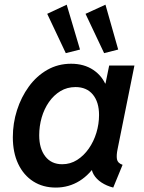

<svg xmlns="http://www.w3.org/2000/svg" viewBox="-20 -805 624 832"><path d="M221.7 7.8Q166 7.8 124 -19Q82 -45.9 58.8 -95Q35.6 -144 35.6 -210.4Q35.6 -271 53.7 -327.6Q71.8 -384.3 105 -429.9Q138.2 -475.6 184.8 -502.2Q231.4 -528.8 288.1 -528.8Q344.2 -528.8 384.3 -502Q424.3 -475.1 441.4 -429.7L387.7 -443.4H483.9L430.2 -408.7L453.1 -521H562.5L489.7 -159.7Q483.9 -132.3 486.8 -115.2Q489.7 -98.1 511.2 -90.8L470.7 7.8Q441.9 0.5 419.7 -14.2Q397.5 -28.8 385.7 -49.1Q374 -69.3 377 -92.3L429.7 -67.4H326.7L405.3 -106.9Q371.6 -50.3 325 -21.2Q278.3 7.8 221.7 7.8ZM249.5 -93.3Q284.7 -93.3 314 -111.8Q343.3 -130.4 364.7 -161.1Q386.2 -191.9 397.7 -229.7Q409.2 -267.6 409.2 -306.6Q409.2 -362.8 382.3 -395.3Q355.5 -427.7 307.1 -427.7Q271 -427.7 241.9 -410.2Q212.9 -392.6 192.1 -362.8Q171.4 -333 160.6 -295.7Q149.9 -258.3 149.9 -218.8Q149.9 -161.1 176.3 -127.2Q202.6 -93.3 249.5 -93.3ZM265.1 -574.7 184.6 -745.1 269 -784.7 326.7 -590.3ZM431.2 -574.7 350.6 -745.1 437 -784.7 492.2 -590.3Z"/></svg>

Font: Reddit Sans SemiBold
Style: Italic
Weight: 600
Italic angle: -11.25°
Designer: Stephen Hutchings
Version: Version 1.013